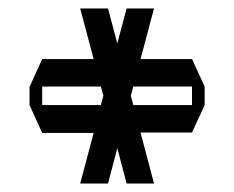

<svg xmlns="http://www.w3.org/2000/svg" viewBox="-20 -490 555 455"><path d="M435 -350 465 -285V-241L435 -176H313L345 -55H280L258 -139L236 -55H170L202 -175H80L50 -241V-284L80 -350H202L170 -470H236L258 -387L280 -470H345L313 -350ZM80 -241H219L225 -263L219 -285H80ZM435 -241V-285H296L290 -263L296 -241Z"/></svg>

Font: Frankia
Style: Regular
Weight: 400
Version: Version 001.000